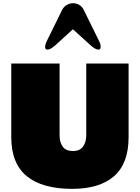

<svg xmlns="http://www.w3.org/2000/svg" viewBox="-20 -1185 892 1224"><path d="M51.8 -779.8H359.9V-319.8Q359.9 -278.3 379.9 -250.2Q399.9 -222.2 444.8 -222.2Q489.7 -222.2 509.8 -251.2Q529.8 -280.3 529.8 -321.8V-779.8H799.8V-311Q799.8 -143.1 707.3 -62Q614.7 19 439.9 19Q249.5 19 150.6 -62Q51.8 -143.1 51.8 -311ZM375.5 -1120.6Q385.7 -1142.1 405.5 -1153.3Q425.3 -1164.6 445.8 -1164.6Q465.8 -1164.6 484.6 -1154.1Q503.4 -1143.6 514.6 -1120.6L614.7 -917Q619.6 -907.2 620.6 -899.4Q621.6 -891.6 621.6 -885.7Q621.6 -868.7 607.4 -868.7Q587.4 -868.7 555.7 -897.9L444.8 -998.5L334.5 -897.9Q302.2 -868.7 282.7 -868.7Q267.6 -868.7 267.6 -885.7Q267.6 -891.6 269.3 -899.4Q271 -907.2 275.4 -917Z"/></svg>

Font: Rammetto One
Style: Regular
Weight: 400
Designer: Vernon Adams
Foundry: Vernon Adams
Version: Version 1.100; ttfautohint (v1.8.4.7-5d5b)